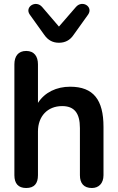

<svg xmlns="http://www.w3.org/2000/svg" viewBox="-20 -933 590 961"><path d="M111 8C152 8 170 -15 170 -56V-275C170 -351 218 -402 291 -402C351 -402 380 -368 380 -292V-56C380 -15 400 8 440 8C474 8 498 -15 498 -56V-298C498 -433 448 -499 331 -499C263 -499 204 -471 170 -418V-611C170 -651 151 -678 111 -678C71 -678 52 -651 52 -611V-56C52 -15 71 8 111 8ZM275 -719C305 -719 330 -731 348 -758L421 -860C448 -899 392 -935 360 -898L275 -800L191 -898C159 -935 102 -898 129 -860L202 -758C221 -731 245 -719 275 -719Z"/></svg>

Font: SN Pro SemiBold
Style: Regular
Weight: 600
Designer: Tobias Whetton
Foundry: Supernotes
Version: Version 1.003;Glyphs 3.3 (3324)